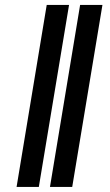

<svg xmlns="http://www.w3.org/2000/svg" viewBox="-20 -735 431 755"><path d="M251.5 -715.5 132.7 0H45.2L163.7 -715.5ZM382.8 -715.5 264 0H176.5L295 -715.5Z"/></svg>

Font: Inter
Style: Italic
Weight: 400
Italic angle: -9.3988°
Designer: Rasmus Andersson
Foundry: rsms
Version: Version 4.001;git-66647c0bb